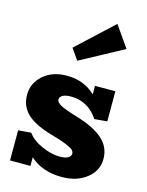

<svg xmlns="http://www.w3.org/2000/svg" viewBox="-122 -876 737 964"><g transform="rotate(15 247.0 -393.5)"><path d="M442.9 -690.9 219.2 -569.8 179.2 -627 366.2 -800.8ZM290 -297.9Q380.9 -271 427.5 -230Q474.1 -189 474.1 -127Q474.1 -65.9 423.3 -25.9Q372.6 14.2 293.9 14.2Q192.4 14.2 128.9 -43.9V1H22.9V-155.8L89.8 -161.1Q113.8 -126.5 164.8 -104.2Q215.8 -82 256.8 -82Q285.2 -82 300.5 -90.1Q315.9 -98.1 315.9 -112.8Q315.9 -122.6 308.1 -130.6Q300.3 -138.7 273.2 -150.4Q246.1 -162.1 196.8 -175.8Q105.5 -201.2 62.7 -240Q20 -278.8 20 -340.8Q20 -400.4 67.1 -442.1Q114.3 -483.9 189.9 -483.9Q279.3 -483.9 337.9 -426.8V-471.2H443.8V-314.9L377.9 -309.1Q325.2 -388.2 235.8 -388.2Q209 -388.2 193.6 -379.9Q178.2 -371.6 178.2 -357.9Q178.2 -343.3 201.7 -330.3Q225.1 -317.4 290 -297.9Z"/></g></svg>

Font: BioRhyme ExtraBold
Style: Regular
Weight: 800
Designer: Aoife Mooney
Foundry: Aoife Mooney Type
Version: Version 1.500;PS 001.500;hotconv 1.0.88;makeotf.lib2.5.64775